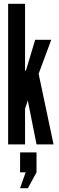

<svg xmlns="http://www.w3.org/2000/svg" viewBox="-20 -755 306 1004"><path d="M22.5 0V-735H111V-404V-386H115.5L121 -404L164 -547H248L182 -369L260 0H171L127 -221L126 -229H125L111 -186.5V0ZM85 229 114 146H85V42H171V146L126 229Z"/></svg>

Font: League Gothic SemiCondensed
Style: Regular
Weight: 400
Width: 4
Designer: The League of Moveable Type
Version: Version 2.001